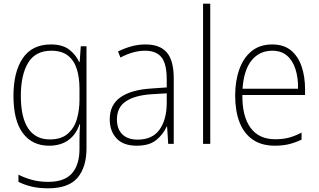

<svg xmlns="http://www.w3.org/2000/svg" viewBox="-20 -780 1728 1041"><path d="M256 -539Q318 -539 354 -512Q390 -485 409 -444H412L418 -529H449V24Q449 126 400.5 183.5Q352 241 241 241Q190 241 151 231.5Q112 222 80 206V167Q113 184 153 195Q193 206 241 206Q330 206 370.5 159.5Q411 113 411 27V-12Q411 -36 411.5 -58Q412 -80 414 -106H411Q393 -51 351 -20.5Q309 10 246 10Q155 10 104 -58Q53 -126 53 -260Q53 -390 103.5 -464.5Q154 -539 256 -539ZM258 -505Q172 -505 132.5 -439.5Q93 -374 93 -260Q93 -143 133 -83.5Q173 -24 250 -24Q312 -24 347.5 -55Q383 -86 397 -135Q411 -184 411 -239V-299Q411 -359 396.5 -405.5Q382 -452 348.5 -478.5Q315 -505 258 -505Z M769 -539Q847 -539 884.5 -495.5Q922 -452 922 -355V0H892L886 -94H884Q865 -52 827.5 -21Q790 10 721 10Q648 10 611.5 -30Q575 -70 575 -133Q575 -212 633 -252.5Q691 -293 798 -300L884 -306V-349Q884 -434 855.5 -469.5Q827 -505 767 -505Q735 -505 702 -496Q669 -487 633 -468L620 -501Q654 -518 691.5 -528.5Q729 -539 769 -539ZM801 -269Q711 -263 662.5 -230.5Q614 -198 614 -133Q614 -80 643.5 -51.5Q673 -23 726 -23Q806 -23 844.5 -76.5Q883 -130 884 -219V-274Z M1120 0H1081V-760H1120Z M1456 -539Q1519 -539 1558 -506.5Q1597 -474 1615.5 -419Q1634 -364 1634 -297V-265H1294Q1293 -149 1338.5 -87Q1384 -25 1472 -25Q1512 -25 1544 -33Q1576 -41 1615 -61V-23Q1582 -7 1547.5 1.5Q1513 10 1471 10Q1397 10 1349 -24Q1301 -58 1278 -119Q1255 -180 1255 -262Q1255 -341 1277.5 -404Q1300 -467 1344.5 -503Q1389 -539 1456 -539ZM1456 -505Q1387 -505 1344.5 -453Q1302 -401 1295 -299H1596Q1597 -358 1582 -405Q1567 -452 1536 -478.5Q1505 -505 1456 -505Z"/></svg>

Font: Noto Sans Khmer SemiCondensed ExtraLight
Style: Regular
Weight: 200
Width: 4
Designer: Danh Hong and the Monotype Design Team
Foundry: Monotype Imaging Inc.
Version: Version 2.004; ttfautohint (v1.8.4.7-5d5b)